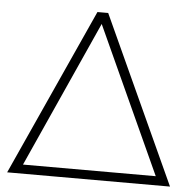

<svg xmlns="http://www.w3.org/2000/svg" viewBox="-51 -750 800 801"><g transform="rotate(5 349.0 -349.5)"><path d="M370 -699 690 0H8L325 -699ZM71 -38H627L347 -651Z"/></g></svg>

Font: Montserrat Ultra Light
Style: Regular
Weight: 200
Designer: Julieta Ulanovsky
Foundry: Julieta Ulanovsky
Version: Version 3.100;PS 003.100;hotconv 1.0.88;makeotf.lib2.5.64775